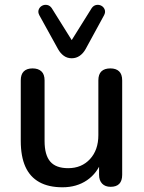

<svg xmlns="http://www.w3.org/2000/svg" viewBox="-20 -785 609 814"><path d="M245 9Q186 9 146.5 -13Q107 -35 87.5 -78.5Q68 -122 68 -188V-444Q68 -470 81 -482.5Q94 -495 118 -495Q142 -495 155.5 -482.5Q169 -470 169 -444V-187Q169 -128 193 -100Q217 -72 269 -72Q326 -72 361.5 -110.5Q397 -149 397 -212V-444Q397 -470 410 -482.5Q423 -495 448 -495Q472 -495 485 -482.5Q498 -470 498 -444V-44Q498 7 449 7Q426 7 413 -6.5Q400 -20 400 -44V-129L413 -107Q393 -51 349 -21Q305 9 245 9ZM284 -538Q265 -538 250.5 -548.5Q236 -559 226 -577L147 -720Q140 -733 144 -744Q148 -755 158 -760.5Q168 -766 179.5 -764Q191 -762 199 -751L284 -615L369 -751Q377 -762 388.5 -764Q400 -766 410 -760.5Q420 -755 424 -744Q428 -733 421 -720L343 -577Q333 -559 318 -548.5Q303 -538 284 -538Z"/></svg>

Font: Nunito ExtraLight SemiBold
Style: Regular
Weight: 600
Version: Version 3.602